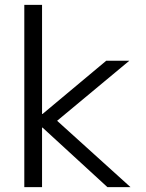

<svg xmlns="http://www.w3.org/2000/svg" viewBox="-20 -770 602 790"><path d="M153 -750V-301H155L417 -520H512L215 -273L517 0H422L155 -245H153V0H80V-750Z"/></svg>

Font: Mplus 1p
Style: Regular
Weight: 400
Version: Version 1.061